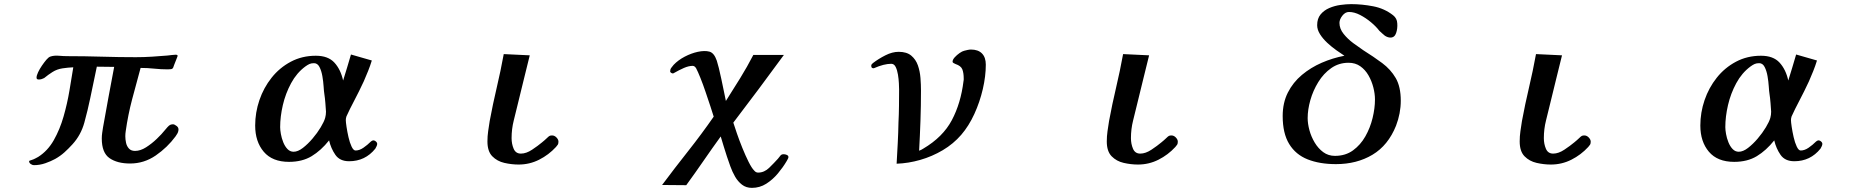

<svg xmlns="http://www.w3.org/2000/svg" viewBox="-20 -785 9040 930"><path d="M844 -152Q843 -145 839 -138Q835 -131 830 -124Q791 -71 734.5 -32Q678 7 610 7Q548 7 510.5 -19Q473 -45 473 -114Q473 -128 475 -141.5Q477 -155 479 -168Q492 -241 505.5 -314.5Q519 -388 533 -461Q512 -461 491 -461.5Q470 -462 449 -462Q441 -424 433 -385.5Q425 -347 417 -309Q405 -251 388.5 -191Q372 -131 331 -86Q312 -65 292 -47Q272 -29 247 -15Q227 -4 200 5.5Q173 15 144 15Q137 15 129 9.5Q121 4 121 -4Q121 -7 133 -10Q143 -13 152 -18Q161 -23 165 -25Q211 -54 240.5 -106Q270 -158 288 -221Q306 -284 316.5 -347Q327 -410 335 -459Q310 -458 283 -454Q256 -450 234 -436Q224 -430 214 -422.5Q204 -415 194 -407Q191 -405 182 -402Q173 -399 165 -400Q157 -401 157 -409Q157 -419 164.5 -435Q172 -451 183 -467Q194 -483 204.5 -495.5Q215 -508 224 -511Q242 -517 265 -515Q288 -513 307 -513Q390 -513 473 -510.5Q556 -508 638 -508Q677 -508 716.5 -510.5Q756 -513 791 -516Q802 -517 812 -518.5Q822 -520 831 -520Q844 -520 839 -510Q838 -507 833 -494.5Q828 -482 823.5 -470.5Q819 -459 819 -458Q816 -451 808 -450Q800 -449 793 -449Q760 -449 727 -452.5Q694 -456 661 -456Q640 -380 620 -304Q600 -228 589 -150Q588 -144 587.5 -137.5Q587 -131 587 -125Q587 -110 590.5 -93.5Q594 -77 604.5 -65.5Q615 -54 634 -54Q660 -54 687.5 -71.5Q715 -89 739.5 -112.5Q764 -136 779 -155Q781 -158 785 -162Q789 -166 791 -169Q799 -178 805 -180.5Q811 -183 818 -183Q825 -183 836 -174.5Q847 -166 844 -152Z M1559 -244Q1558 -261 1556 -286Q1554 -311 1551 -330Q1549 -342 1547.5 -366Q1546 -390 1541.5 -416Q1537 -442 1527.5 -460.5Q1518 -479 1501 -479Q1488 -479 1479 -475Q1470 -471 1459 -463Q1417 -432 1390 -382Q1363 -332 1350 -276Q1337 -220 1337 -169Q1337 -156 1340.5 -136Q1344 -116 1352 -96Q1360 -76 1372.5 -63Q1385 -50 1402 -50Q1423 -50 1447 -68.5Q1471 -87 1494 -114Q1517 -141 1533.5 -168.5Q1550 -196 1555 -214Q1557 -224 1558 -229Q1559 -234 1559 -244ZM1807 -88Q1807 -83 1804 -76.5Q1801 -70 1798 -65Q1749 -4 1671 -4Q1626 -4 1604.5 -35Q1583 -66 1574 -105Q1535 -56 1489.5 -28.5Q1444 -1 1380 -1Q1299 -1 1257.5 -50Q1216 -99 1216 -177Q1216 -240 1236.5 -300Q1257 -360 1295.5 -408.5Q1334 -457 1388.5 -486Q1443 -515 1510 -515Q1569 -515 1599.5 -482Q1630 -449 1642 -395Q1652 -427 1661.5 -458.5Q1671 -490 1680 -521L1781 -492Q1773 -466 1763 -441Q1753 -416 1742 -391Q1731 -367 1719 -343Q1707 -319 1695 -296Q1685 -277 1675 -257Q1665 -237 1658 -221Q1655 -212 1655 -203Q1655 -194 1658.5 -170.5Q1662 -147 1668 -120.5Q1674 -94 1683 -75Q1692 -56 1702 -56Q1721 -56 1740.5 -69.5Q1760 -83 1776 -99Q1787 -109 1797 -102.5Q1807 -96 1807 -88Z M2685 -99Q2685 -89 2682 -84.5Q2679 -80 2673 -73Q2638 -35 2591.5 -11.5Q2545 12 2492 12Q2458 12 2423 4Q2388 -4 2364.5 -28Q2341 -52 2341 -100Q2341 -125 2344.5 -149.5Q2348 -174 2352 -199Q2367 -280 2386 -360.5Q2405 -441 2420 -523L2546 -517Q2532 -459 2517.5 -401.5Q2503 -344 2489 -285Q2479 -243 2468.5 -201.5Q2458 -160 2458 -116Q2458 -88 2468 -64.5Q2478 -41 2503 -41Q2529 -41 2557.5 -60Q2586 -79 2605 -95Q2610 -99 2617.5 -105.5Q2625 -112 2629 -116Q2637 -124 2641.5 -126.5Q2646 -129 2654 -129Q2666 -129 2675.5 -119Q2685 -109 2685 -99Z M3799 -24Q3799 -20 3795.5 -14Q3792 -8 3790 -4Q3773 25 3748 55Q3723 85 3691.5 105Q3660 125 3622 125Q3594 125 3574 109.5Q3554 94 3540.5 70.5Q3527 47 3517.5 20.5Q3508 -6 3501 -27Q3493 -52 3485.5 -76Q3478 -100 3471 -124Q3429 -66 3388 -6.5Q3347 53 3304 112L3187 111Q3249 28 3313.5 -53.5Q3378 -135 3437 -220Q3432 -237 3421 -270Q3410 -303 3397.5 -340Q3385 -377 3372.5 -408Q3360 -439 3352 -454Q3345 -466 3335 -466Q3316 -466 3293 -456Q3270 -446 3242 -430Q3238 -428 3232 -431.5Q3226 -435 3226 -439Q3226 -449 3231.5 -456.5Q3237 -464 3243 -471Q3265 -494 3296.5 -510.5Q3328 -527 3360 -534Q3393 -541 3416 -535Q3439 -529 3452 -491Q3456 -479 3462 -455Q3468 -431 3474 -402Q3480 -373 3486 -344.5Q3492 -316 3496 -296Q3531 -351 3565 -406Q3599 -461 3629 -519H3777Q3717 -437 3655.5 -354.5Q3594 -272 3532 -191Q3538 -172 3549.5 -138.5Q3561 -105 3576 -68Q3591 -31 3606 -1Q3621 29 3633 41Q3641 51 3652 51Q3682 51 3706 27.5Q3730 4 3748 -16Q3755 -24 3760 -31Q3765 -38 3776 -38Q3784 -38 3791.5 -34.5Q3799 -31 3799 -24Z M4755 -472Q4755 -416 4740.5 -353.5Q4726 -291 4699.5 -233Q4673 -175 4636 -132Q4598 -88 4546.5 -57.5Q4495 -27 4437.5 -10.5Q4380 6 4323 8Q4326 -45 4328.5 -92.5Q4331 -140 4332 -192Q4334 -230 4334.5 -272Q4335 -314 4335 -352Q4335 -361 4334 -381.5Q4333 -402 4329.5 -423.5Q4326 -445 4318.5 -460.5Q4311 -476 4297 -476Q4262 -476 4214 -455Q4209 -453 4204.5 -456Q4200 -459 4200 -466Q4200 -471 4203 -474.5Q4206 -478 4209 -480Q4235 -500 4268.5 -517Q4302 -534 4333 -534Q4372 -534 4394 -515.5Q4416 -497 4426 -468.5Q4436 -440 4438.5 -407.5Q4441 -375 4441 -346Q4441 -273 4438.5 -200.5Q4436 -128 4432 -55Q4437 -57 4442.5 -59.5Q4448 -62 4452 -65Q4547 -121 4590.5 -203Q4634 -285 4647 -392Q4648 -395 4648 -398.5Q4648 -402 4648 -405Q4648 -431 4641.5 -448.5Q4635 -466 4608 -475Q4604 -477 4599 -479.5Q4594 -482 4594 -486Q4594 -496 4604.5 -507.5Q4615 -519 4628 -528Q4641 -537 4650 -539Q4657 -541 4666.5 -543Q4676 -545 4683 -545Q4718 -545 4736.5 -526Q4755 -507 4755 -472Z M5685 -99Q5685 -89 5682 -84.5Q5679 -80 5673 -73Q5638 -35 5591.5 -11.5Q5545 12 5492 12Q5458 12 5423 4Q5388 -4 5364.5 -28Q5341 -52 5341 -100Q5341 -125 5344.5 -149.5Q5348 -174 5352 -199Q5367 -280 5386 -360.5Q5405 -441 5420 -523L5546 -517Q5532 -459 5517.5 -401.5Q5503 -344 5489 -285Q5479 -243 5468.5 -201.5Q5458 -160 5458 -116Q5458 -88 5468 -64.5Q5478 -41 5503 -41Q5529 -41 5557.5 -60Q5586 -79 5605 -95Q5610 -99 5617.5 -105.5Q5625 -112 5629 -116Q5637 -124 5641.5 -126.5Q5646 -129 5654 -129Q5666 -129 5675.5 -119Q5685 -109 5685 -99Z M6640 -303Q6640 -331 6632 -362Q6624 -393 6608.5 -420Q6593 -447 6569 -464Q6545 -481 6512 -481Q6465 -481 6428 -455Q6391 -429 6365.5 -387.5Q6340 -346 6327 -300Q6314 -254 6314 -213Q6314 -186 6322.5 -154.5Q6331 -123 6348 -94.5Q6365 -66 6389.5 -48Q6414 -30 6446 -30Q6497 -30 6533.5 -56.5Q6570 -83 6593.5 -124.5Q6617 -166 6628.5 -213.5Q6640 -261 6640 -303ZM6765 -297Q6765 -236 6742 -176Q6704 -81 6628 -35.5Q6552 10 6451 10Q6372 10 6314 -13Q6256 -36 6224.5 -87.5Q6193 -139 6193 -223Q6193 -287 6218 -336.5Q6243 -386 6286 -422Q6329 -458 6382 -481Q6435 -504 6492 -515Q6475 -526 6452.5 -542Q6430 -558 6409 -577.5Q6388 -597 6374 -619Q6360 -641 6360 -663Q6360 -695 6376.5 -715Q6393 -735 6418.5 -746Q6444 -757 6472.5 -761Q6501 -765 6525 -765Q6577 -765 6631.5 -754.5Q6686 -744 6728 -711Q6747 -696 6748 -672Q6750 -647 6742.5 -625Q6735 -603 6715 -603Q6708 -603 6701 -605.5Q6694 -608 6688 -612Q6683 -616 6674 -624Q6665 -632 6661 -636Q6646 -656 6621 -677Q6596 -698 6568 -712.5Q6540 -727 6514 -727Q6496 -727 6482 -709Q6468 -691 6468 -674Q6468 -646 6488 -621Q6508 -596 6535 -576Q6562 -556 6583 -542Q6634 -510 6675 -479.5Q6716 -449 6740.5 -407Q6765 -365 6765 -297Z M7685 -99Q7685 -89 7682 -84.5Q7679 -80 7673 -73Q7638 -35 7591.5 -11.5Q7545 12 7492 12Q7458 12 7423 4Q7388 -4 7364.5 -28Q7341 -52 7341 -100Q7341 -125 7344.5 -149.5Q7348 -174 7352 -199Q7367 -280 7386 -360.5Q7405 -441 7420 -523L7546 -517Q7532 -459 7517.5 -401.5Q7503 -344 7489 -285Q7479 -243 7468.5 -201.5Q7458 -160 7458 -116Q7458 -88 7468 -64.5Q7478 -41 7503 -41Q7529 -41 7557.5 -60Q7586 -79 7605 -95Q7610 -99 7617.5 -105.5Q7625 -112 7629 -116Q7637 -124 7641.5 -126.5Q7646 -129 7654 -129Q7666 -129 7675.5 -119Q7685 -109 7685 -99Z M8559 -244Q8558 -261 8556 -286Q8554 -311 8551 -330Q8549 -342 8547.5 -366Q8546 -390 8541.5 -416Q8537 -442 8527.5 -460.5Q8518 -479 8501 -479Q8488 -479 8479 -475Q8470 -471 8459 -463Q8417 -432 8390 -382Q8363 -332 8350 -276Q8337 -220 8337 -169Q8337 -156 8340.5 -136Q8344 -116 8352 -96Q8360 -76 8372.5 -63Q8385 -50 8402 -50Q8423 -50 8447 -68.5Q8471 -87 8494 -114Q8517 -141 8533.5 -168.5Q8550 -196 8555 -214Q8557 -224 8558 -229Q8559 -234 8559 -244ZM8807 -88Q8807 -83 8804 -76.5Q8801 -70 8798 -65Q8749 -4 8671 -4Q8626 -4 8604.5 -35Q8583 -66 8574 -105Q8535 -56 8489.5 -28.5Q8444 -1 8380 -1Q8299 -1 8257.5 -50Q8216 -99 8216 -177Q8216 -240 8236.5 -300Q8257 -360 8295.5 -408.5Q8334 -457 8388.5 -486Q8443 -515 8510 -515Q8569 -515 8599.5 -482Q8630 -449 8642 -395Q8652 -427 8661.5 -458.5Q8671 -490 8680 -521L8781 -492Q8773 -466 8763 -441Q8753 -416 8742 -391Q8731 -367 8719 -343Q8707 -319 8695 -296Q8685 -277 8675 -257Q8665 -237 8658 -221Q8655 -212 8655 -203Q8655 -194 8658.5 -170.5Q8662 -147 8668 -120.5Q8674 -94 8683 -75Q8692 -56 8702 -56Q8721 -56 8740.5 -69.5Q8760 -83 8776 -99Q8787 -109 8797 -102.5Q8807 -96 8807 -88Z"/></svg>

Font: Kaisei Tokumin ExtraBold
Style: Regular
Weight: 800
Designer: Font-Kai, 金井和夫
Foundry: KAZUO KANAI
Version: Version 5.003